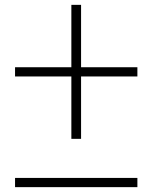

<svg xmlns="http://www.w3.org/2000/svg" viewBox="-20 -771 627 791"><path d="M274 -751H314V-199H274ZM546 -494V-456H42V-494ZM546 -38V0H42V-38Z"/></svg>

Font: Matangi Light
Style: Regular
Weight: 300
Designer: Prashant Pant
Foundry: The Graphic Ant
Version: Version 3.002